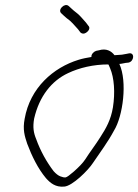

<svg xmlns="http://www.w3.org/2000/svg" viewBox="-20 -664 539 748"><path d="M76 -201C68 -159 76 -134 86 -104C104 -56 128 -7 159 30C176 49 196 66 230 63C262 61 324 -1 342 -29C371 -72 400 -110 424 -155C459 -211 477 -346 445 -415C454 -415 461 -418 470 -419L480 -420C503 -424 506 -461 482 -456L472 -454C466 -453 460 -452 455 -451C448 -451 435 -449 426 -449C414 -465 394 -477 365 -468L355 -466C347 -464 336 -454 336 -444C337 -443 336 -443 336 -442C318 -439 302 -436 286 -431C188 -401 97 -322 76 -201ZM113 -202C133 -289 181 -349 245 -379C289 -400 344 -413 402 -413C405 -409 406 -404 409 -398C425 -361 429 -303 420 -246C412 -197 393 -164 371 -130C353 -101 331 -73 312 -43C302 -28 287 -13 268 4C252 18 241 26 236 27C230 28 223 26 215 23C207 20 198 13 189 3C162 -32 137 -77 121 -122C111 -146 107 -168 113 -202ZM219 -612C226 -606 232 -599 240 -593C258 -581 269 -566 284 -550L293 -538C296 -535 300 -533 305 -533C316 -533 337 -551 324 -564L315 -576C301 -591 295 -600 282 -611L267 -623L247 -641C232 -654 203 -626 219 -612Z"/></svg>

Font: Stray Cat
Style: Obl
Weight: 400
Version: Version 1.0